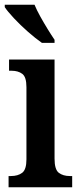

<svg xmlns="http://www.w3.org/2000/svg" viewBox="-20 -786 337 806"><path d="M16 0V-47H26Q55 -47 73 -60.5Q91 -74 91 -117V-420Q91 -463 73.5 -476Q56 -489 29 -489H18V-536H209V-120Q209 -74 227 -60.5Q245 -47 273 -47H283V0ZM156 -606Q130 -624 97.5 -652.5Q65 -681 38 -710Q11 -739 0 -756V-766H125Q134 -744 149 -717Q164 -690 180 -664Q196 -638 209 -619V-606Z"/></svg>

Font: Noto Serif Khmer Condensed SemiBold
Style: Regular
Weight: 600
Width: 3
Designer: Danh Hong and the Monotype Design Team
Foundry: Monotype Imaging Inc.
Version: Version 2.004; ttfautohint (v1.8.4.7-5d5b)